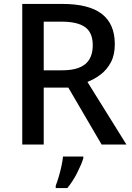

<svg xmlns="http://www.w3.org/2000/svg" viewBox="-20 -734 672 975"><path d="M297 -714Q432 -714 497.5 -663Q563 -612 563 -510Q563 -455 543 -417.5Q523 -380 491.5 -356Q460 -332 424 -318L622 0H496L327 -289H202V0H93V-714ZM292 -624H202V-377H296Q375 -377 413 -408.5Q451 -440 451 -505Q451 -568 412.5 -596Q374 -624 292 -624ZM403 70Q394 100 372 143.5Q350 187 322 221H263V209Q270 191 278 164.5Q286 138 292 110Q298 82 300 61H403Z"/></svg>

Font: Noto Sans Meetei Mayek Medium
Style: Regular
Weight: 500
Designer: Monotype Design Team and Neelakash Kshetrimayum
Foundry: Monotype Imaging Inc.
Version: Version 2.002; ttfautohint (v1.8.4.7-5d5b)